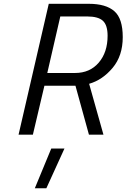

<svg xmlns="http://www.w3.org/2000/svg" viewBox="-20 -712 669 1015"><path d="M548.8 -522.9Q548.8 -579.1 523.9 -602.1Q499 -625 440.9 -625H298.8L230 -326.2H377Q455.1 -326.2 502 -380.9Q548.8 -435.5 548.8 -522.9ZM449.2 -691.9Q540 -691.9 584.5 -652.8Q628.9 -614.3 628.9 -515.6Q628.9 -417 575.2 -353Q521.5 -289.1 451.2 -269L526.9 0H450.2L378.9 -258.8H214.8L153.8 0H78.1L237.8 -691.9ZM164.1 283.2 251 73.2H320.8L225.1 283.2Z"/></svg>

Font: TitilliumWeb-Italic
Style: Italic
Weight: 400
Italic angle: -13°
Version: Version 1.001;PS 57.000;hotconv 1.0.70;makeotf.lib2.5.55311